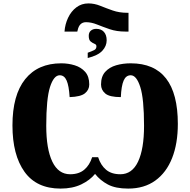

<svg xmlns="http://www.w3.org/2000/svg" viewBox="-20 -1095 1115 1125"><path d="M358 -910Q361 -953 379 -991Q397 -1029 427.5 -1052Q458 -1075 498 -1075Q533 -1075 567.5 -1061Q602 -1047 640.5 -1033.5Q679 -1020 727 -1020H733V-910H715Q663 -910 622.5 -924Q582 -938 548.5 -951.5Q515 -965 484 -965Q445 -965 435 -918L433 -910ZM494 -786Q519 -795 532 -801.5Q545 -808 545 -824Q545 -834 533.5 -838.5Q522 -843 511 -852Q500 -861 500 -885Q500 -905 512.5 -915.5Q525 -926 544 -926Q573 -926 589 -908Q605 -890 605 -859Q605 -825 579.5 -797.5Q554 -770 494 -755ZM335 10Q194 10 123.5 -88.5Q53 -187 53 -360Q53 -538 127.5 -631Q202 -724 339 -724Q380 -724 417.5 -712.5Q455 -701 479 -674Q503 -647 503 -600Q503 -569 478 -548.5Q453 -528 388 -526Q384 -592 370.5 -623Q357 -654 330 -654Q295 -654 273 -585Q251 -516 251 -358Q251 -222 286.5 -148Q322 -74 391 -74Q442 -74 473.5 -100.5Q505 -127 520 -174H555Q570 -127 601.5 -100.5Q633 -74 685 -74Q754 -74 789 -148Q824 -222 824 -358Q824 -516 802 -585Q780 -654 746 -654Q718 -654 704.5 -623Q691 -592 688 -526Q622 -526 597 -547Q572 -568 572 -600Q572 -647 596.5 -674Q621 -701 660.5 -712.5Q700 -724 746 -724Q1022 -724 1022 -369Q1022 -254 988.5 -169Q955 -84 890 -37Q825 10 731 10Q657 10 612 -14Q567 -38 537 -76Q507 -39 456 -14.5Q405 10 335 10Z"/></svg>

Font: Noto Serif SemiCondensed Black
Style: Regular
Weight: 900
Width: 4
Designer: Monotype Design Team
Foundry: Monotype Imaging Inc.
Version: Version 2.014; ttfautohint (v1.8.4.7-5d5b)